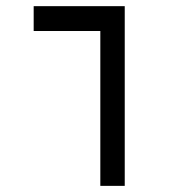

<svg xmlns="http://www.w3.org/2000/svg" viewBox="-20 -606 626 626"><path d="M307.1 0V-504.9H89.8V-585.9H386.7V0Z"/></svg>

Font: Cascadia Mono SemiLight
Style: Regular
Weight: 350
Monospace: yes
Designer: Aaron Bell
Foundry: Saja Typeworks
Version: Version 2404.023; ttfautohint (v1.8.4)